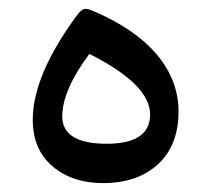

<svg xmlns="http://www.w3.org/2000/svg" viewBox="-20 -412 468 429"><path d="M210 -2.9C261.7 -2.9 302.7 -17.1 333.5 -45.4C363.8 -73.7 378.9 -112.8 378.9 -163.1C378.9 -256.3 312 -336.4 183.1 -389.6C178.7 -391.1 175.3 -392.1 171.9 -392.1C167.5 -392.1 162.1 -391.1 152.8 -378.9C86.4 -289.1 53.2 -210.9 53.2 -144.5C53.2 -100.1 67.9 -65.4 97.2 -40.5C126.5 -15.6 164.1 -2.9 210 -2.9ZM179.7 -291.5C270 -246.1 315.4 -201.2 315.4 -156.2C315.4 -112.8 283.2 -90.8 218.8 -90.8C152.3 -90.8 119.1 -111.3 119.1 -151.9C119.1 -190.9 139.2 -237.3 179.7 -291.5Z"/></svg>

Font: Sahel
Style: Regular
Weight: 400
Foundry: Saber Rastikerdar (saber.rastikerdar@gmail.com)
Version: Version 3.4.0